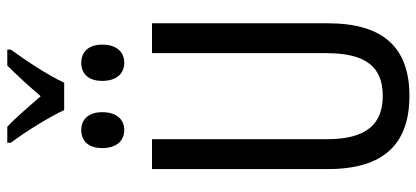

<svg xmlns="http://www.w3.org/2000/svg" viewBox="-336 -826 1171 540"><g transform="rotate(-90 250.0 -555.5)"><path d="M211 -961H288C309 -1007 351 -1070 381 -1111V-1121H336C302 -1086 284 -1067 250 -1027C220 -1061 189 -1098 164 -1121H119V-1111C154 -1064 190 -1005 211 -961ZM344 -792C373 -792 395 -812 395 -854C395 -894 373 -913 344 -913C315 -913 293 -895 293 -854C293 -812 315 -792 344 -792ZM155 -792C183 -792 205 -812 205 -854C205 -894 183 -913 155 -913C126 -913 104 -895 104 -854C104 -812 126 -792 155 -792ZM251 10C386 10 455 -63 455 -219V-714H371V-223C371 -111 331 -65 251 -65C172 -65 129 -110 129 -222V-714H45V-219C45 -63 115 10 251 10Z"/></g></svg>

Font: Noto Sans Mono ExtraCondensed
Style: Regular
Weight: 400
Width: 2
Designer: Monotype Design Team
Foundry: Monotype Imaging Inc.
Version: Version 2.014